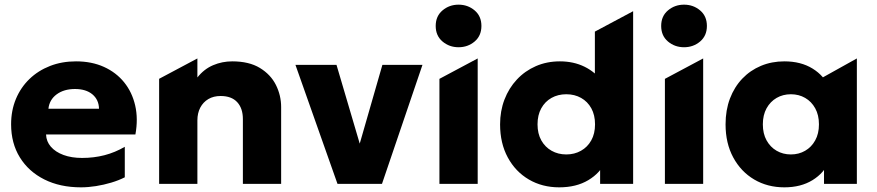

<svg xmlns="http://www.w3.org/2000/svg" viewBox="-20 -788 3761 823"><path d="M327.1 15Q237.5 15 170.1 -18.8Q102.6 -52.6 65.1 -113.4Q27.6 -174.1 27.6 -255.2Q27.6 -314.4 48.2 -363.8Q68.8 -413.2 106.2 -449.3Q143.6 -485.4 194.4 -505.2Q245.1 -525 305.9 -525Q373 -525 425.4 -501.3Q477.8 -477.6 512.1 -435.2Q546.4 -392.8 559.5 -335.7Q572.6 -278.6 560.4 -211.5H177.4Q178.5 -181.5 198.2 -158.9Q217.9 -136.4 252.2 -123.7Q286.6 -111 331.9 -111Q382.4 -111 427.8 -122.7Q473.2 -134.4 514.9 -158.8V-28Q488.9 -14.8 456.9 -5.2Q424.9 4.4 391.4 9.7Q358 15 327.1 15ZM187.6 -322H404.4Q403.5 -360.6 376.1 -383.6Q348.6 -406.5 301.4 -406.5Q254 -406.5 222.9 -383.6Q191.8 -360.6 187.6 -322Z M662.1 0V-450.2L826.1 -537.5V-456Q854.6 -492 893.4 -508.5Q932.2 -525 975.4 -525Q1047.5 -525 1093.9 -496.8Q1140.4 -468.5 1162.8 -423.7Q1185.1 -378.9 1185.1 -329V0H1021.1V-277.5Q1021.1 -323.6 996.8 -350.1Q972.5 -376.5 925.6 -376.5Q895.4 -376.5 873.1 -363.4Q850.8 -350.2 838.4 -326.6Q826.1 -303 826.1 -272.2V0Z M1426.6 0 1246.4 -510H1422.4L1531.1 -141.5H1513.1L1619.1 -510H1790.9L1617.4 0Z M1863.6 0V-450L2027.6 -537.5V0ZM1945.6 -585.5Q1905.9 -585.5 1876.8 -610.1Q1847.6 -634.8 1847.6 -676.8Q1847.6 -718.8 1876.8 -743.4Q1905.9 -768 1945.6 -768Q1985.4 -768 2014.5 -743.4Q2043.6 -718.8 2043.6 -676.8Q2043.6 -634.8 2014.5 -610.1Q1985.4 -585.5 1945.6 -585.5Z M2377.1 15Q2304.2 15 2246.9 -18.6Q2189.5 -52.2 2156.6 -113.1Q2123.6 -173.9 2123.6 -255Q2123.6 -312.2 2142.4 -361.3Q2161.2 -410.4 2195.6 -447.1Q2229.9 -483.9 2276.8 -504.4Q2323.8 -525 2380.1 -525Q2438.6 -525 2485.6 -502Q2532.5 -479 2567.4 -433.2L2529.9 -395.8V-652.5L2693.9 -740V0H2552.4V-132.2L2574.9 -95.2Q2553 -46.4 2501.6 -15.7Q2450.1 15 2377.1 15ZM2407.4 -126Q2442.5 -126 2470.4 -141.8Q2498.4 -157.5 2514.5 -186.4Q2530.6 -215.2 2530.6 -255Q2530.6 -294.8 2514.7 -323.7Q2498.8 -352.6 2470.8 -368.3Q2442.9 -384 2407.4 -384Q2371.9 -384 2343.9 -368.3Q2316 -352.6 2300.1 -323.7Q2284.1 -294.8 2284.1 -255Q2284.1 -215.2 2300.2 -186.4Q2316.4 -157.5 2344.3 -141.8Q2372.2 -126 2407.4 -126Z M2830.1 0V-450L2994.1 -537.5V0ZM2912.1 -585.5Q2872.4 -585.5 2843.2 -610.1Q2814.1 -634.8 2814.1 -676.8Q2814.1 -718.8 2843.2 -743.4Q2872.4 -768 2912.1 -768Q2951.9 -768 2981 -743.4Q3010.1 -718.8 3010.1 -676.8Q3010.1 -634.8 2981 -610.1Q2951.9 -585.5 2912.1 -585.5Z M3342.1 15Q3269.8 15 3212.8 -18.6Q3155.9 -52.2 3123 -113.1Q3090.1 -173.9 3090.1 -255Q3090.1 -316 3108.9 -365.6Q3127.8 -415.2 3161.8 -450.9Q3195.8 -486.5 3241.9 -505.8Q3288 -525 3342.1 -525Q3412.9 -525 3463 -494.1Q3513.1 -463.2 3534.6 -412.2L3484.6 -372V-443.8L3652.9 -537.5V0H3512.1V-133L3534.6 -97.8Q3513.1 -46.8 3463 -15.9Q3412.9 15 3342.1 15ZM3370.1 -126Q3404.1 -126 3431.3 -141.8Q3458.5 -157.5 3474.4 -186.4Q3490.4 -215.2 3490.4 -255Q3490.4 -294.8 3474.4 -323.7Q3458.5 -352.6 3431.3 -368.3Q3404.1 -384 3370.1 -384Q3336.1 -384 3308.9 -368.3Q3281.8 -352.6 3265.8 -323.7Q3249.9 -294.8 3249.9 -255Q3249.9 -215.2 3265.8 -186.4Q3281.8 -157.5 3308.9 -141.8Q3336.1 -126 3370.1 -126Z"/></svg>

Font: Geologica-Sharp
Style: Regular
Weight: 100
Designer: Sindre Bremnes, Frode Helland
Foundry: Monokrom Skriftforlag AS
Version: Version 1.010;gftools[0.9.28]